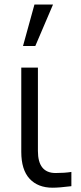

<svg xmlns="http://www.w3.org/2000/svg" viewBox="-20 -831 365 868"><path d="M76.2 -144.5V-525.4H151.4V-148.4Q151.4 -48.8 231.4 -48.8Q271.5 -48.8 302.7 -53.7V10.7Q248 17.6 217.8 17.6Q151.4 17.6 113.8 -22.9Q76.2 -63.5 76.2 -144.5ZM84 -623 135.7 -810.5H219.7L139.6 -623Z"/></svg>

Font: Gothic A1
Style: Regular
Weight: 400
Designer: HanYang I&C Co.,Ltd.
Foundry: HanYang I&C Co.,Ltd.
Version: Version 2.50